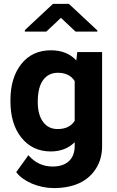

<svg xmlns="http://www.w3.org/2000/svg" viewBox="-20 -770 600 988"><path d="M202.1 -358.4Q174.3 -320.8 174.3 -245.1Q174.3 -179.2 202.1 -142.1Q229.5 -105.5 276.9 -106Q337.4 -106 364.3 -148.4V-353Q336.9 -395.5 277.8 -395.5Q229.5 -395.5 202.1 -358.4ZM33.7 -249V-254.4Q33.7 -369.6 89.4 -440.4Q145.5 -511.2 242.2 -511.2Q324.7 -511.2 372.6 -459L377.4 -499V-502H380.4H502H505.4V-498.5V-18.6Q505.4 47.4 474.6 96.2Q444.3 145.5 389.2 171.9Q333 197.8 257.3 197.8Q199.7 197.8 145.5 175.3Q92.3 152.8 64.9 117.7L63.5 115.7L64.9 113.8L124 31.7L126.5 28.8L128.9 31.7Q178.2 86.9 251 86.9Q304.7 86.9 334.5 59.3Q364.3 31.7 364.3 -19.5V-38.1Q316.4 9.3 241.2 9.3Q147 9.3 89.8 -62Q33.7 -132.3 33.7 -249ZM481 -613.3V-607.4H368.7L293.5 -678.2L218.3 -607.4H107.9V-615.2L252.4 -750H334.5Z"/></svg>

Font: MAUL Bold
Style: Bold
Weight: 700
Designer: MAUL
Version: Version 1.0; 2020; ttfautohint (v1.8.3)